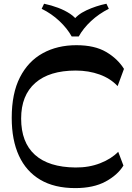

<svg xmlns="http://www.w3.org/2000/svg" viewBox="-20 -978 695 1009"><path d="M375.5 10.5Q265.7 10.5 191.6 -33.4Q117.4 -77.3 79.5 -159.7Q41.6 -242.1 41.6 -358.5Q41.6 -487.5 84.9 -571.9Q128.2 -656.4 204.8 -698.4Q281.4 -740.5 381.5 -740.5Q477.6 -740.5 538.1 -704.8Q598.6 -669.1 631.5 -616L598.1 -525.5Q560.6 -565.7 503.2 -586.5Q445.9 -607.2 378.1 -607.2Q239.4 -607.2 165.3 -542.1Q91.1 -476.9 91.1 -355.1Q91.1 -229.6 163.6 -164.4Q236 -99.2 376.5 -97.8Q447.3 -97.1 506.4 -120.2Q565.6 -143.3 601.2 -180.4L628.7 -107.9Q598.2 -58.2 534.7 -23.8Q471.1 10.5 375.5 10.5ZM539.3 -958.4 551.9 -931.8Q499.6 -905.6 458.4 -867.2Q417.2 -828.7 393.8 -786.3H356.8Q333.4 -828.7 292.1 -867.5Q250.9 -906.3 199 -931.8L211.6 -958.4Q249.6 -950.5 285 -937.2Q320.4 -923.9 347.9 -905.7Q375.5 -887.5 389.1 -864.3H360.8Q383.4 -900.2 434.2 -923.8Q485.1 -947.4 539.3 -958.4Z"/></svg>

Font: Savate ExtraLight
Style: Regular
Weight: 200
Designer: Max Esnée
Foundry: Plomb Type
Version: Version 2.000